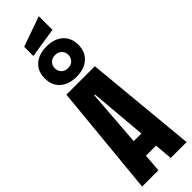

<svg xmlns="http://www.w3.org/2000/svg" viewBox="-453 -1397 1392 1392"><g transform="rotate(-45 242.5 -701.5)"><path d="M14.6 0 97.7 -859.4H389.2L470.7 0H308.1L295.9 -138.7H192.4L181.6 0ZM204.6 -275.9H282.7L245.1 -712.9H237.3ZM242.2 -898.4Q164.1 -898.4 116.9 -939.5Q69.8 -980.5 69.8 -1053.7Q69.8 -1126.5 116.9 -1167.7Q164.1 -1209 242.2 -1209Q320.8 -1209 367.9 -1167.7Q415 -1126.5 415 -1053.7Q415 -981.4 367.9 -939.9Q320.8 -898.4 242.2 -898.4ZM242.7 -986.8Q275.4 -986.8 293.7 -1006.3Q312 -1025.9 312 -1053.7Q312 -1081.5 293.7 -1101.1Q275.4 -1120.6 242.7 -1120.6Q210 -1120.6 191.7 -1101.1Q173.3 -1081.5 173.3 -1053.7Q173.3 -1025.9 191.7 -1006.3Q210 -986.8 242.7 -986.8ZM126.5 -1227.1V-1321.3L358.4 -1403.3V-1263.2Z"/></g></svg>

Font: webenart
Style: Regular
Weight: 400
Designer: Vernon Adams
Foundry: Vernon Adams
Version: Version 2.116; ttfautohint (v1.8.3)